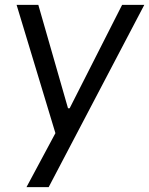

<svg xmlns="http://www.w3.org/2000/svg" viewBox="-20 -566 614 790"><path d="M88.9 204.1H180.2L573.7 -545.9H482.4L266.6 -120.6H259.8L137.7 -545.9H48.3L208 -18.1Z"/></svg>

Font: Guggenheim Sans Display
Style: Italic
Weight: 400
Italic angle: -7°
Designer: Modified by Tom Baber under direction of Pentagram Design 2023
Foundry: rsms
Version: Version 1.001;Glyphs 3.1.2 (3151)